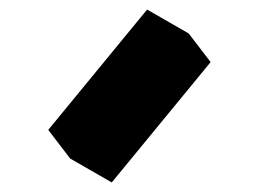

<svg xmlns="http://www.w3.org/2000/svg" viewBox="-20 -991 560 402"><path d="M168 -669 375 -921 421 -861 214 -609ZM375 -921 168 -669 81 -719 288 -971ZM168 -669 214 -609 127 -659 81 -719Z"/></svg>

Font: Nabla Normal
Style: Regular
Weight: 400
Designer: Arthur Reinders Folmer
Version: Version 1.000